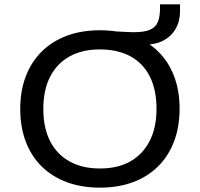

<svg xmlns="http://www.w3.org/2000/svg" viewBox="-20 -853 918 882"><path d="M439 9Q355 9 287.5 -16Q220 -41 172 -88Q124 -135 98.5 -202Q73 -269 73 -352Q73 -436 98.5 -502.5Q124 -569 172 -616.5Q220 -664 287.5 -689Q355 -714 439 -714Q523 -714 590.5 -689Q658 -664 706 -617Q754 -570 779.5 -503.5Q805 -437 805 -354Q805 -270 779.5 -203Q754 -136 706 -88.5Q658 -41 590.5 -16Q523 9 439 9ZM439 -79Q521 -79 578.5 -111.5Q636 -144 667.5 -205.5Q699 -267 699 -353Q699 -440 668.5 -501Q638 -562 579.5 -594Q521 -626 439 -626Q358 -626 300 -594Q242 -562 210.5 -501Q179 -440 179 -352Q179 -266 210 -205Q241 -144 299.5 -111.5Q358 -79 439 -79ZM559 -648 506 -709Q530 -708 553.5 -706.5Q577 -705 593 -705Q642 -705 668 -716Q694 -727 704.5 -751Q715 -775 715 -814V-833H807V-801Q807 -756 787 -721Q767 -686 731 -667Q695 -648 646 -648Z"/></svg>

Font: Nunito Sans 10pt SemiExpanded Medium
Style: Regular
Weight: 500
Width: 6
Designer: Vernon Adams
Foundry: Vernon Adams
Version: Version 3.101;gftools[0.9.27]